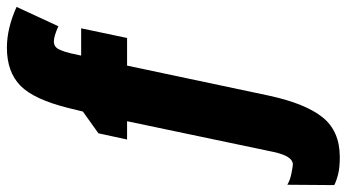

<svg xmlns="http://www.w3.org/2000/svg" viewBox="-286 -520 1004 556"><g transform="rotate(-90 216.0 -242.0)"><path d="M39 240Q114 240 154 190.5Q194 141 217 35L304 -376H384L412 -509H333L340 -541Q344 -558 351 -573Q358 -588 374 -588Q389 -588 418 -575L474 -696Q412 -724 356 -724Q286 -724 246 -685Q206 -646 181 -545L171 -504L108 -459L90 -376H143L54 48Q42 104 18 104Q12 104 -8 100Q-28 96 -41 88L-42 224Q-28 231 -9 235.5Q10 240 39 240Z"/></g></svg>

Font: Noto Sans Display Condensed Black
Style: Italic
Weight: 900
Width: 3
Italic angle: -192°
Designer: Monotype Design Team
Foundry: Monotype Imaging Inc.
Version: Version 1.900